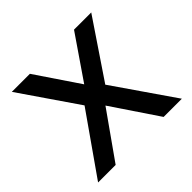

<svg xmlns="http://www.w3.org/2000/svg" viewBox="-136 -671 812 812"><g transform="rotate(-45 270.0 -264.5)"><path d="M31 -529H139L270 -335L403 -529H506L332 -271L519 0H410L270 -208L123 0H18L208 -271Z"/></g></svg>

Font: Montserrat
Style: Regular
Weight: 400
Designer: Julieta Ulanovsky
Foundry: Julieta Ulanovsky
Version: Version 6.001